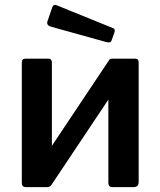

<svg xmlns="http://www.w3.org/2000/svg" viewBox="-20 -772 661 792"><path d="M194 -514V-22Q194 -10 188.5 -5Q183 0 170 0H89Q78 0 74 -4.5Q70 -9 70 -18V-513Q70 -530 84 -530H180Q194 -530 194 -514ZM552 -514V-22Q552 -10 546.5 -5Q541 0 528 0H447Q435 0 431 -4.5Q427 -9 427 -18V-513Q427 -530 442 -530H538Q552 -530 552 -514ZM430 -524 505 -478 190 -6 115 -52ZM196 -743Q201 -755 212 -751L446 -656Q457 -652 452 -638L441 -607Q439 -600 434.5 -598Q430 -596 420 -598L190 -662Q170 -668 176 -685Z"/></svg>

Font: Libre Franklin SemiBold
Style: Regular
Weight: 600
Designer: Pablo Impallari, Rodrigo Fuenzalida, Nhung Nguyen
Foundry: Impallari Type
Version: Version 3.000